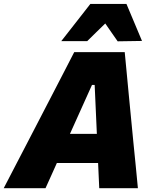

<svg xmlns="http://www.w3.org/2000/svg" viewBox="-56 -986 814 1006"><path d="M-36.5 0Q-6 -58.5 26.8 -122Q59.5 -185.5 90 -243.5L216.5 -487.5Q249 -550.5 276.8 -604Q304.5 -657.5 333 -713H597.5Q602.5 -657.5 607.8 -605Q613 -552.5 619 -487L643 -239Q649 -182 655 -119.2Q661 -56.5 666.5 0H464Q462.5 -32 461 -65.5Q459.5 -99 458 -132H242Q227 -98.5 212 -65.2Q197 -32 182.5 0ZM426 -541 310.5 -284.5H451.5L440 -541ZM560.5 -769.5Q544.5 -792.5 528.2 -815.8Q512 -839 495.5 -863Q471 -839.5 447.5 -816.2Q424 -793 401 -770.5H265Q304 -820 341.5 -868.2Q379 -916.5 417.5 -965.5H606.5Q627 -916.5 647.5 -868Q668 -819.5 688 -771.5Z"/></svg>

Font: Commissioner ExtraBold
Style: Italic
Weight: 800
Italic angle: -12°
Designer: Kostas Bartsokas
Foundry: Kostas Bartsokas
Version: Version 1.000; ttfautohint (v1.8.3)